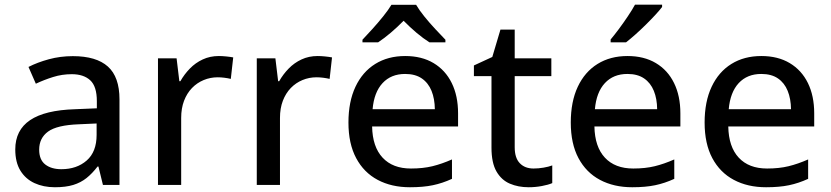

<svg xmlns="http://www.w3.org/2000/svg" viewBox="-20 -786 3530 816"><path d="M289.6 -547.4Q389.2 -547.4 438.5 -503.2Q487.8 -459 487.8 -363.8V0H417.5L398.4 -78.1H394.5Q372.1 -48.8 347.7 -29.3Q323.2 -9.8 291.3 0Q259.3 9.8 213.4 9.8Q164.6 9.8 126.5 -7.8Q88.4 -25.4 66.7 -60.8Q44.9 -96.2 44.9 -150.9Q44.9 -232.9 107.9 -275.4Q170.9 -317.9 298.8 -321.8L391.6 -325.7V-356Q391.6 -418.9 363.5 -444.8Q335.4 -470.7 285.2 -470.7Q243.7 -470.7 205.6 -458.7Q167.5 -446.8 132.3 -430.2L101.1 -501.5Q139.2 -521 187.7 -534.2Q236.3 -547.4 289.6 -547.4ZM390.6 -261.2 315.4 -257.8Q222.2 -254.4 184.3 -226.8Q146.5 -199.2 146.5 -149.9Q146.5 -106.9 172.4 -86.9Q198.2 -66.9 240.7 -66.9Q306.2 -66.9 348.4 -103.8Q390.6 -140.6 390.6 -212.9Z M910.2 -547.9Q924.8 -547.9 941.9 -546.1Q959 -544.4 971.2 -542L960.9 -450.7Q949.2 -453.6 933.8 -455.6Q918.5 -457.5 905.3 -457.5Q874 -457.5 845.7 -445.8Q817.4 -434.1 795.9 -411.9Q774.4 -389.6 762.2 -357.7Q750 -325.7 750 -284.7V0H651.4V-538.1H730.5L742.2 -440.9H746.6Q763.2 -470.2 786.9 -494.6Q810.5 -519 841.6 -533.4Q872.6 -547.9 910.2 -547.9Z M1330.1 -547.9Q1344.7 -547.9 1361.8 -546.1Q1378.9 -544.4 1391.1 -542L1380.9 -450.7Q1369.1 -453.6 1353.8 -455.6Q1338.4 -457.5 1325.2 -457.5Q1293.9 -457.5 1265.6 -445.8Q1237.3 -434.1 1215.8 -411.9Q1194.3 -389.6 1182.1 -357.7Q1169.9 -325.7 1169.9 -284.7V0H1071.3V-538.1H1150.4L1162.1 -440.9H1166.5Q1183.1 -470.2 1206.8 -494.6Q1230.5 -519 1261.5 -533.4Q1292.5 -547.9 1330.1 -547.9Z M1702.1 -547.9Q1772.5 -547.9 1822.8 -517.8Q1873 -487.8 1899.9 -433.1Q1926.8 -378.4 1926.8 -304.2V-248.5H1561.5Q1563 -162.1 1606 -116Q1648.9 -69.8 1726.6 -69.8Q1777.8 -69.8 1817.9 -79.6Q1857.9 -89.4 1900.9 -108.4V-25.9Q1860.4 -7.3 1819.6 1.2Q1778.8 9.8 1722.2 9.8Q1644 9.8 1585.2 -21.5Q1526.4 -52.7 1493.7 -114Q1460.9 -175.3 1460.9 -265.1Q1460.9 -354 1490.7 -417.2Q1520.5 -480.5 1574.7 -514.2Q1628.9 -547.9 1702.1 -547.9ZM1701.7 -471.7Q1642.1 -471.7 1606 -432.9Q1569.8 -394 1563.5 -321.8H1828.1Q1827.6 -366.2 1814 -399.9Q1800.3 -433.6 1772.7 -452.6Q1745.1 -471.7 1701.7 -471.7ZM1748.5 -765.6Q1761.2 -743.7 1783.4 -716.1Q1805.7 -688.5 1830.1 -662.4Q1854.5 -636.2 1873 -617.2V-606H1805.2Q1778.8 -622.6 1750.2 -646.7Q1721.7 -670.9 1695.3 -697.8Q1668.9 -670.9 1641.1 -647.2Q1613.3 -623.5 1586.9 -606H1520.5V-617.2Q1539.1 -636.7 1562.7 -662.8Q1586.4 -689 1608.4 -716.3Q1630.4 -743.7 1643.6 -765.6Z M2247.6 -69.8Q2268.6 -69.8 2290 -73.5Q2311.5 -77.1 2327.1 -83V-7.8Q2310.5 -0.5 2283 4.6Q2255.4 9.8 2226.6 9.8Q2182.6 9.8 2147 -5.4Q2111.3 -20.5 2090.1 -57.1Q2068.8 -93.8 2068.8 -158.7V-462.4H1994.1V-507.8L2072.3 -543.9L2106.9 -660.2H2167.5V-538.1H2323.2V-462.4H2167.5V-160.2Q2167.5 -114.7 2189.2 -92.3Q2210.9 -69.8 2247.6 -69.8Z M2647 -547.9Q2717.3 -547.9 2767.6 -517.8Q2817.9 -487.8 2844.7 -433.1Q2871.6 -378.4 2871.6 -304.2V-248.5H2506.3Q2507.8 -162.1 2550.8 -116Q2593.8 -69.8 2671.4 -69.8Q2722.7 -69.8 2762.7 -79.6Q2802.7 -89.4 2845.7 -108.4V-25.9Q2805.2 -7.3 2764.4 1.2Q2723.6 9.8 2667 9.8Q2588.9 9.8 2530 -21.5Q2471.2 -52.7 2438.5 -114Q2405.8 -175.3 2405.8 -265.1Q2405.8 -354 2435.5 -417.2Q2465.3 -480.5 2519.5 -514.2Q2573.7 -547.9 2647 -547.9ZM2646.5 -471.7Q2586.9 -471.7 2550.8 -432.9Q2514.6 -394 2508.3 -321.8H2772.9Q2772.5 -366.2 2758.8 -399.9Q2745.1 -433.6 2717.5 -452.6Q2689.9 -471.7 2646.5 -471.7ZM2793.9 -766.1V-756.3Q2783.2 -742.2 2764.9 -722.4Q2746.6 -702.6 2724.6 -680.9Q2702.6 -659.2 2680.7 -639.6Q2658.7 -620.1 2640.6 -606H2575.2V-618.2Q2590.8 -636.7 2610.1 -662.6Q2629.4 -688.5 2647.9 -716.1Q2666.5 -743.7 2678.7 -766.1Z M3215.8 -547.9Q3286.1 -547.9 3336.4 -517.8Q3386.7 -487.8 3413.6 -433.1Q3440.4 -378.4 3440.4 -304.2V-248.5H3075.2Q3076.7 -162.1 3119.6 -116Q3162.6 -69.8 3240.2 -69.8Q3291.5 -69.8 3331.5 -79.6Q3371.6 -89.4 3414.6 -108.4V-25.9Q3374 -7.3 3333.3 1.2Q3292.5 9.8 3235.8 9.8Q3157.7 9.8 3098.9 -21.5Q3040 -52.7 3007.3 -114Q2974.6 -175.3 2974.6 -265.1Q2974.6 -354 3004.4 -417.2Q3034.2 -480.5 3088.4 -514.2Q3142.6 -547.9 3215.8 -547.9ZM3215.3 -471.7Q3155.8 -471.7 3119.6 -432.9Q3083.5 -394 3077.1 -321.8H3341.8Q3341.3 -366.2 3327.6 -399.9Q3314 -433.6 3286.4 -452.6Q3258.8 -471.7 3215.3 -471.7Z"/></svg>

Font: Open Sans Medium
Style: Regular
Weight: 500
Designer: Monotype Design Team
Foundry: Monotype Imaging Inc.
Version: Version 3.000